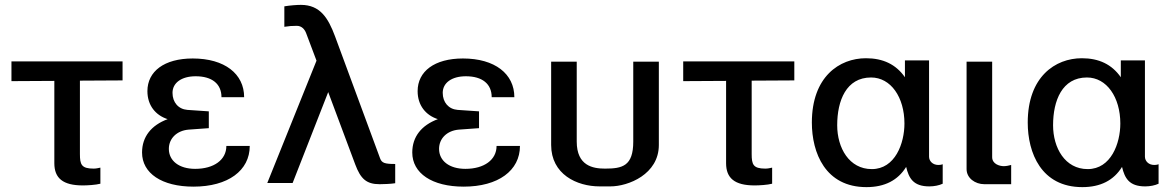

<svg xmlns="http://www.w3.org/2000/svg" viewBox="-20 -753 4800 788"><path d="M203 -421V-83C203 -22 238 8 320 8C339 8 373 6 392 1V-65C383 -63 374 -61 364 -61C314 -61 308 -78 308 -121V-422L483 -423V-501H27V-420Z M563 -127C563 -42 644 13 774 13C916 13 1005 -53 1005 -154H909C909 -97 858 -60 781 -60C715 -60 673 -93 673 -142C673 -185 706 -217 754 -221L837 -227V-296L749 -302C712 -305 688 -333 688 -372C688 -413 725 -440 783 -440C850 -440 889 -409 889 -354H982C982 -450 902 -513 771 -513C654 -513 585 -460 585 -379C585 -321 618 -280 668 -264C601 -239 563 -192 563 -127Z M1077 -2H1181L1327 -375L1438 -78C1460 -19 1484 3 1538 3C1552 3 1583 2 1602 -1V-80C1559 -80 1547 -84 1540 -103L1355 -604C1327 -679 1294 -733 1215 -733C1199 -733 1171 -731 1147 -727V-643C1167 -646 1178 -647 1198 -647C1218 -647 1230 -633 1236 -618L1279 -504Z M1672 -127C1672 -42 1753 13 1883 13C2025 13 2114 -53 2114 -154H2018C2018 -97 1967 -60 1890 -60C1824 -60 1782 -93 1782 -142C1782 -185 1815 -217 1863 -221L1946 -227V-296L1858 -302C1821 -305 1797 -333 1797 -372C1797 -413 1834 -440 1892 -440C1959 -440 1998 -409 1998 -354H2091C2091 -450 2011 -513 1880 -513C1763 -513 1694 -460 1694 -379C1694 -321 1727 -280 1777 -264C1710 -239 1672 -192 1672 -127Z M2242 -158C2242 -38 2347 12 2441 12H2485C2559 12 2684 -38 2684 -158V-500H2579V-172C2579 -71 2534 -61 2463 -61C2414 -61 2347 -72 2347 -172V-500H2242Z M2960 -421V-83C2960 -22 2995 8 3077 8C3096 8 3130 6 3149 1V-65C3140 -63 3131 -61 3121 -61C3071 -61 3065 -78 3065 -121V-422L3240 -423V-501H2784V-420Z M3555 -435C3636 -435 3692 -354 3692 -246C3692 -165 3654 -59 3558 -59C3465 -59 3416 -146 3416 -239C3416 -340 3453 -435 3555 -435ZM3699 -68C3710 -22 3728 12 3794 12C3814 12 3834 8 3849 1V-79C3842 -76 3833 -76 3831 -76C3808 -76 3793 -92 3793 -110V-505H3694V-436C3657 -489 3604 -514 3534 -514C3425 -514 3312 -438 3312 -250C3312 -126 3367 15 3536 15C3611 15 3665 -13 3699 -68Z M3947 -59C3947 -22 3982 3 4020 3H4130V-76C4123 -74 4110 -71 4100 -71C4082 -71 4052 -80 4052 -108V-500H3947Z M4441 -435C4522 -435 4578 -354 4578 -246C4578 -165 4540 -59 4444 -59C4351 -59 4302 -146 4302 -239C4302 -340 4339 -435 4441 -435ZM4585 -68C4596 -22 4614 12 4680 12C4700 12 4720 8 4735 1V-79C4728 -76 4719 -76 4717 -76C4694 -76 4679 -92 4679 -110V-505H4580V-436C4543 -489 4490 -514 4420 -514C4311 -514 4198 -438 4198 -250C4198 -126 4253 15 4422 15C4497 15 4551 -13 4585 -68Z"/></svg>

Font: Perun Medium
Style: Regular
Weight: 500
Foundry: Copyright (c) Stefan Peev, Context Ltd, 2016
Version: Version 1.089